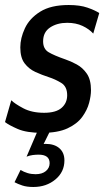

<svg xmlns="http://www.w3.org/2000/svg" viewBox="-30 -520 439 766"><path d="M138 10Q76 10 40.5 -5.5Q5 -21 -10 -33L15 -120Q29 -106 63 -88Q97 -70 146 -70Q193 -70 215.5 -89.5Q238 -109 238 -140Q238 -175 214 -189.5Q190 -204 165 -212Q137 -221 111 -233Q85 -245 68 -267.5Q51 -290 51 -331Q51 -368 69.5 -407.5Q88 -447 130.5 -473.5Q173 -500 244 -500Q289 -500 319 -489.5Q349 -479 366 -468L342 -386Q326 -404 299.5 -416.5Q273 -429 238 -429Q198 -429 170 -410.5Q142 -392 142 -355Q142 -325 163.5 -312Q185 -299 231 -283Q252 -276 276 -263Q300 -250 316.5 -226Q333 -202 333 -160Q333 -138 325.5 -109.5Q318 -81 298 -53.5Q278 -26 239.5 -8Q201 10 138 10ZM132 79 102 64Q115 60 127 57Q139 54 152 54Q187 54 207 71.5Q227 89 227 120Q227 166 191 196Q155 226 103 226Q77 226 59 220Q41 214 28 207L52 158Q65 166 80 170.5Q95 175 112 175Q138 175 153 162.5Q168 150 168 131Q168 97 124 97Q113 97 101 98.5Q89 100 76 105L121 0H171Z"/></svg>

Font: Cabin VF Beta
Style: Italic
Weight: 400
Italic angle: -7°
Designer: Pablo Impallari
Foundry: Pablo Impallari. http://www.impallari.com Igino Marini. http://www.ikern.com
Version: Version 2.300